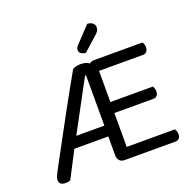

<svg xmlns="http://www.w3.org/2000/svg" viewBox="-142 -965 1128 1118"><g transform="rotate(-20 422.0 -406.0)"><path d="M397 -613Q412 -613 426 -609Q440 -605 448 -598Q461 -608 483 -608H778Q782 -603 785 -594.5Q788 -586 788 -576Q788 -559 779.5 -549Q771 -539 757 -539H484V-346H747Q751 -341 754 -332.5Q757 -324 757 -314Q757 -297 748.5 -287.5Q740 -278 726 -278H484V-68H783Q786 -63 789.5 -55Q793 -47 793 -36Q793 -19 784.5 -9.5Q776 0 762 0H446Q427 0 415.5 -12Q404 -24 404 -44V-162H194L108 3Q101 5 95.5 6.5Q90 8 79 8Q39 8 39 -24Q39 -33 43 -43.5Q47 -54 54 -67Q63 -84 81 -118Q99 -152 123.5 -196.5Q148 -241 176 -293.5Q204 -346 233.5 -399.5Q263 -453 292 -505Q321 -557 346 -601Q354 -606 367 -609.5Q380 -613 397 -613ZM230 -229H404V-541H398ZM513 -820Q535 -819 546.5 -808.5Q558 -798 558 -784Q558 -770 552.5 -761Q547 -752 533 -740L448 -664Q429 -666 418.5 -674Q408 -682 408 -694Q408 -704 412 -711Q416 -718 422 -724Z"/></g></svg>

Font: Baloo Bhai 2
Style: Regular
Weight: 400
Designer: Supriya Tembe, Noopur Datye and Ek Type
Foundry: Ek Type
Version: Version 1.640;PS 1.000;hotconv 16.6.51;makeotf.lib2.5.65220;